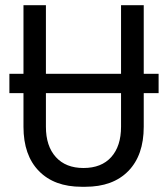

<svg xmlns="http://www.w3.org/2000/svg" viewBox="-20 -706 640 736"><path d="M16 -423H588V-349H16ZM293 10Q188 10 129 -50.5Q70 -111 70 -220V-686H156V-220Q156 -146 194 -104Q232 -62 300 -62Q369 -62 406.5 -104Q444 -146 444 -220V-686H531V-220Q531 -111 472 -50.5Q413 10 307 10Z"/></svg>

Font: Chivo Mono Medium Light
Style: Regular
Weight: 300
Monospace: yes
Version: Version 1.008